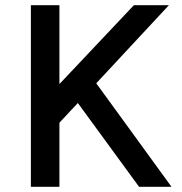

<svg xmlns="http://www.w3.org/2000/svg" viewBox="-20 -720 700 740"><path d="M99 0H209V-247L280 -323L516 0H641L351 -399L631 -700H496L209 -396V-700H99Z"/></svg>

Font: Uncut Plan8
Style: Regular
Weight: 400
Designer: Kasper Nordkvist
Foundry: UNCUT.wtf
Version: Version 1.002;Glyphs 3.1.2 (3151)